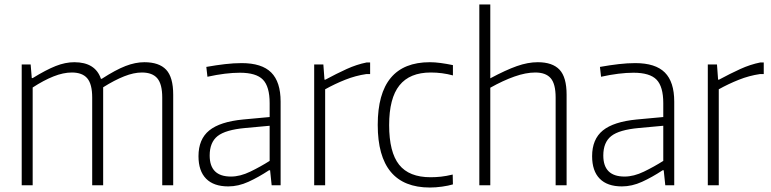

<svg xmlns="http://www.w3.org/2000/svg" viewBox="-20 -828 3446 858"><path d="M77 -540H117L122 -479H126Q186 -516 229 -533Q272 -550 312 -550Q406 -550 431 -476H435Q497 -516 541 -533Q585 -550 625 -550Q691 -550 722.5 -516.5Q754 -483 754 -405V0H705V-392Q705 -452 683 -478Q661 -504 614 -504Q578 -504 535 -487Q492 -470 441 -438V0H392V-392Q392 -452 370 -478Q348 -504 301 -504Q263 -504 219 -486.5Q175 -469 126 -437V0H77Z M1000 5Q935 5 901 -29.5Q867 -64 867 -130Q867 -206 915 -245Q963 -284 1066 -294L1185 -305V-367Q1185 -441 1155 -472Q1125 -503 1052 -503Q989 -503 907 -485L902 -529Q947 -537 986 -541.5Q1025 -546 1060 -546Q1150 -546 1192 -504Q1234 -462 1234 -374V0H1194L1187 -67H1182Q1135 -36 1090 -15.5Q1045 5 1000 5ZM1012 -39Q1053 -39 1098.5 -61Q1144 -83 1185 -109V-266L1076 -256Q988 -248 952.5 -220Q917 -192 917 -133Q917 -39 1012 -39Z M1384 -540H1425L1430 -472H1434Q1484 -499 1529 -519.5Q1574 -540 1619 -549H1634V-497H1617Q1569 -490 1522.5 -471.5Q1476 -453 1433 -429V0H1384Z M1901 10Q1668 10 1668 -270Q1668 -550 1901 -550Q1923 -550 1949 -546.5Q1975 -543 2004 -537V-491Q1956 -504 1905 -504Q1811 -504 1765 -446.5Q1719 -389 1719 -269Q1719 -148 1763.5 -92Q1808 -36 1904 -36Q1927 -36 1950.5 -38.5Q1974 -41 2003 -48L2004 -4Q1984 2 1955.5 6Q1927 10 1901 10Z M2122 -808H2171V-478Q2240 -515 2289.5 -532.5Q2339 -550 2383 -550Q2449 -550 2480.5 -516.5Q2512 -483 2512 -405V0H2463V-392Q2463 -453 2441 -478.5Q2419 -504 2372 -504Q2330 -504 2279 -486Q2228 -468 2171 -436V0H2122Z M2759 5Q2694 5 2660 -29.5Q2626 -64 2626 -130Q2626 -206 2674 -245Q2722 -284 2825 -294L2944 -305V-367Q2944 -441 2914 -472Q2884 -503 2811 -503Q2748 -503 2666 -485L2661 -529Q2706 -537 2745 -541.5Q2784 -546 2819 -546Q2909 -546 2951 -504Q2993 -462 2993 -374V0H2953L2946 -67H2941Q2894 -36 2849 -15.5Q2804 5 2759 5ZM2771 -39Q2812 -39 2857.5 -61Q2903 -83 2944 -109V-266L2835 -256Q2747 -248 2711.5 -220Q2676 -192 2676 -133Q2676 -39 2771 -39Z M3143 -540H3184L3189 -472H3193Q3243 -499 3288 -519.5Q3333 -540 3378 -549H3393V-497H3376Q3328 -490 3281.5 -471.5Q3235 -453 3192 -429V0H3143Z"/></svg>

Font: Encode Sans Narrow
Style: ExtraLight
Weight: 200
Designer: Pablo Impallari, Andres Torresi
Foundry: Pablo Impallari, Andres Torresi
Version: Version 1.000; ttfautohint (v1.00) -l 8 -r 50 -G 200 -x 14 -